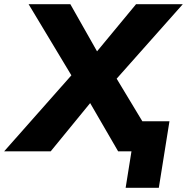

<svg xmlns="http://www.w3.org/2000/svg" viewBox="-84 -725 896 920"><path d="M-64 0 258 -364 53 -705H253L381 -479L568 -705H792L475 -348L598 -144H728L677 175H518L546 0H482L348 -231L159 0Z"/></svg>

Font: Nunito Sans Black
Style: Italic
Weight: 900
Italic angle: -9°
Designer: Vernon Adams
Foundry: Vernon Adams
Version: Version 3.006; ttfautohint (v1.8.3)